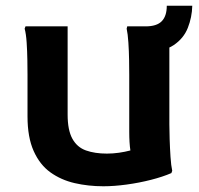

<svg xmlns="http://www.w3.org/2000/svg" viewBox="-20 -638 696 670"><path d="M341 12Q288 12 240.5 1Q193 -10 156 -36.5Q119 -63 97.5 -111Q76 -159 76 -232V-377Q76 -397 75.5 -428Q75 -459 73 -489.5Q71 -520 66 -538L69 -546H216V-238Q216 -184 232.5 -154Q249 -124 280 -113Q311 -102 353 -102Q374 -102 395 -105Q416 -108 435 -113Q433 -126 432 -142.5Q431 -159 431 -178V-377Q431 -397 430.5 -428Q430 -459 428 -489.5Q426 -520 422 -538L424 -546H571V-204Q571 -184 572 -152.5Q573 -121 575 -90.5Q577 -60 581 -42L578 -34Q548 -21 507 -10.5Q466 0 422 6Q378 12 341 12ZM490 -457 488 -546Q527 -546 544.5 -564Q562 -582 562 -618H651Q650 -578 635.5 -541Q621 -504 586 -480.5Q551 -457 490 -457Z"/></svg>

Font: Kufam SemiBold
Style: Regular
Weight: 600
Designer: Wael Morcos, Artur Schmal
Foundry: Original Type
Version: Version 1.300; ttfautohint (v1.8.3)